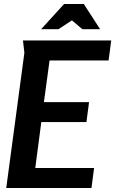

<svg xmlns="http://www.w3.org/2000/svg" viewBox="-20 -933 572 953"><path d="M94 -732H532L519 -633H226L198 -426H422L409 -327H185L155 -99H447L434 0H11L101 -671ZM337 -832 270 -788H184L298 -913H396L477 -788H389Z"/></svg>

Font: Rosario
Style: Bold Italic
Weight: 700
Italic angle: -8.05°
Designer: Hector Gatti
Foundry: Omnibus Type
Version: Version 1.101; ttfautohint (v1.8.1.43-b0c9)